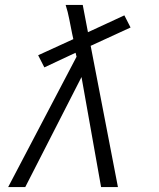

<svg xmlns="http://www.w3.org/2000/svg" viewBox="-20 -755 640 775"><path d="M13 0 289 -526 285 -542 159 -483 134 -532 276 -597 271 -620Q265 -649 259.5 -678Q254 -707 245 -735H314L335 -625L482 -693L507 -644L346 -570L456 0H388L309 -444L82 0Z"/></svg>

Font: Iosevka HT Light Extended
Style: Italic
Weight: 300
Width: 7
Italic angle: -9°
Monospace: yes
Designer: Belleve Invis
Foundry: Belleve Invis
Version: Version 32.3.0; ttfautohint (v1.8.4)